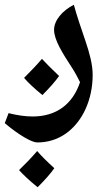

<svg xmlns="http://www.w3.org/2000/svg" viewBox="-54 -538 451 806"><path d="M102 60C146 60 186 48 222 23C293 -27 335 -120 335 -224C335 -267 322 -315 305 -365C291 -406 267 -476 256 -518C207 -493 173 -452 173 -413C173 -370 209 -314 248 -254C261 -234 272 -213 282 -193C251 -100 182 -49 83 -49C52 -49 18 -54 -18 -63L-34 -21C24 28 79 60 102 60ZM124 -139C154 -169 178 -196 194 -219C160 -251 137 -275 122 -291C102 -267 77 -241 47 -211C65 -190 91 -166 124 -139ZM104 248C135 217 159 190 174 168C143 140 119 116 102 96C78 124 53 150 26 176C43 195 68 219 104 248Z"/></svg>

Font: Noto Naskh Arabic UI
Style: Bold
Weight: 700
Designer: Monotype Design Team, David Williams, Mohamad Dakak and Nizar Qandah
Foundry: Monotype Imaging Inc.
Version: Version 2.016